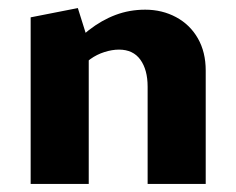

<svg xmlns="http://www.w3.org/2000/svg" viewBox="-20 -456 586 476"><path d="M346 0V-241Q346 -283 328 -308Q310 -333 275 -333Q258 -333 239 -327Q220 -321 204 -309.5Q188 -298 178 -281L140 -322Q169 -357 200.5 -381.5Q232 -406 266.5 -419Q301 -432 340 -432Q382 -432 416.5 -413.5Q451 -395 470.5 -361Q490 -327 490 -281V0ZM56 0V-413L173 -436L200 -350V0Z"/></svg>

Font: Ysabeau Office ExtraBold
Style: Regular
Weight: 800
Designer: Christian Thalmann (Catharsis Fonts)
Version: Version 2.001;gftools[0.9.30]; featfreeze: tnum,lnum,ss02